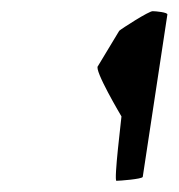

<svg xmlns="http://www.w3.org/2000/svg" viewBox="-20 -782 319 343"><path d="M155 -664C147 -658 197 -574 197 -574C197 -571 183 -459 188 -459C193 -459 234 -462 235 -466L279 -756C280 -760 258 -762 253 -762C247 -763 196 -730 193 -727Z"/></svg>

Font: Ampere
Style: SuExtIta
Weight: 400
Version: Version 1